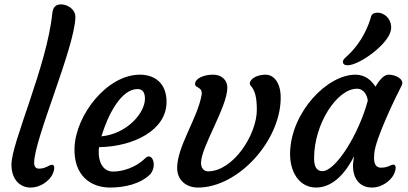

<svg xmlns="http://www.w3.org/2000/svg" viewBox="-20 -843 1843 868"><path d="M31.7 -99.6C31.7 -25.4 76.2 4.9 117.2 4.9C168.5 4.9 203.6 -30.3 214.4 -49.3C226.1 -69.8 231.4 -98.1 214.8 -98.1C202.1 -98.1 188 -80.6 155.8 -80.6C142.1 -80.6 134.3 -89.8 134.3 -106.9C134.3 -213.4 316.9 -625.5 320.8 -764.2C321.8 -803.7 281.7 -823.2 256.3 -823.2C232.9 -823.2 219.2 -811.5 216.3 -782.2C192.9 -547.4 31.7 -197.8 31.7 -99.6Z M316.9 -176.3C312 -49.3 390.1 4.9 477.5 4.9C543 4.9 615.7 -11.2 660.6 -56.6C692.9 -99.1 665.5 -157.2 636.7 -127.9C593.8 -85 533.7 -67.4 491.2 -67.4C443.8 -67.4 424.3 -113.8 426.3 -161.1C426.3 -167.5 427.2 -173.3 428.2 -177.7C585 -180.2 731.9 -254.9 732.9 -380.4C733.9 -467.3 679.2 -505.4 612.3 -505.4C464.4 -505.4 322.8 -324.2 316.9 -176.3ZM438.5 -226.6C467.8 -323.7 527.3 -440.4 601.6 -440.4C627.4 -440.4 635.3 -421.4 635.3 -396C634.8 -331.5 553.7 -237.8 438.5 -226.6Z M780.8 -83C780.8 -30.8 819.8 4.9 875 4.9C1057.1 4.9 1249 -207 1249 -401.4C1249 -479.5 1209.5 -505.4 1182.6 -505.4C1125 -505.4 1100.6 -472.2 1112.3 -457.5C1131.3 -435.1 1141.1 -408.2 1141.1 -346.2C1141.1 -234.4 1034.2 -68.4 920.4 -68.4C900.4 -68.4 888.7 -85 888.7 -106.4C888.7 -178.7 1007.8 -359.4 1007.8 -447.3C1007.8 -476.1 987.3 -505.4 941.9 -505.4C903.3 -505.4 861.8 -489.3 861.8 -462.9C861.8 -443.8 898.4 -451.7 891.1 -412.1C872.1 -306.6 780.8 -181.2 780.8 -83Z M1409.2 4.9C1494.1 4.9 1551.8 -78.6 1580.6 -136.7C1577.6 -118.2 1575.7 -100.1 1575.7 -95.2C1575.7 -21 1619.6 4.9 1660.6 4.9C1711.9 4.9 1747.1 -30.8 1757.8 -49.8C1769.5 -70.3 1774.9 -98.6 1758.3 -98.6C1745.6 -98.6 1734.9 -85 1702.6 -85C1668 -85 1669.9 -124 1671.9 -148.4C1676.8 -216.3 1772.5 -411.6 1796.4 -457.5C1809.1 -483.9 1770.5 -505.4 1736.8 -505.4C1723.1 -505.4 1710 -495.1 1702.1 -485.4C1694.8 -478.5 1685.5 -464.8 1677.2 -451.2C1659.7 -479 1631.3 -505.4 1586.9 -505.4C1459 -505.4 1298.3 -337.4 1291.5 -157.2C1288.1 -65.9 1333 4.9 1409.2 4.9ZM1399.9 -127.9C1399.9 -281.7 1502.9 -441.9 1593.8 -441.9C1626 -441.9 1641.1 -409.2 1642.6 -387.7C1602.1 -236.3 1497.6 -69.3 1437.5 -69.3C1409.7 -69.3 1399.9 -92.8 1399.9 -127.9ZM1552.7 -547.9C1606 -549.3 1737.8 -644 1747.6 -708.5C1753.4 -746.1 1729 -779.8 1694.3 -785.2C1682.1 -787.1 1661.6 -784.2 1657.7 -769C1646.5 -725.6 1615.2 -652.8 1557.6 -597.7C1542.5 -583.5 1531.7 -575.2 1530.3 -565.9C1529.3 -557.1 1533.7 -547.4 1552.7 -547.9Z"/></svg>

Font: Courgette
Style: Regular
Weight: 400
Designer: Karolina Lach
Foundry: Karolina Lach
Version: Version 1.002